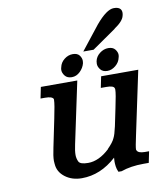

<svg xmlns="http://www.w3.org/2000/svg" viewBox="-80 -757 696 825"><g transform="rotate(-10 268.5 -344.0)"><path d="M356 -531H311L393 -635Q441 -692 472 -692Q506 -692 506 -666Q506 -660 504 -653Q499 -630 460 -604H461ZM264 -528Q284 -528 293 -516.5Q302 -505 302 -492Q302 -487 301 -482Q296 -462 280 -446.5Q264 -431 244 -431Q224 -431 214 -443.5Q204 -456 204 -469Q204 -475 206 -481Q210 -501 227 -514.5Q244 -528 264 -528ZM419 -527Q439 -527 448.5 -515Q458 -503 458 -491Q458 -485 456 -479Q452 -459 435 -445Q418 -431 399 -431Q379 -431 369 -443.5Q359 -456 359 -469Q359 -474 360 -480Q364 -500 381.5 -513.5Q399 -527 419 -527ZM106 -76Q105 -82 105 -90Q105 -111 113 -147L138 -268Q151 -330 151 -347Q151 -350 151 -352Q146 -364 115 -364H95L105 -413H264L207 -144Q201 -117 201 -99Q201 -84 207.5 -70Q214 -56 249 -56Q296 -56 343 -100H342Q367 -125 374 -142Q381 -155 389 -191L405 -268Q418 -328 418 -346Q418 -350 417 -352Q414 -364 382 -364H358L368 -413H530L472 -139Q461 -89 461 -78Q461 -75 462 -74Q467 -60 497 -60H515L505 -11H482Q426 -11 384 4H370Q364 -9 362.5 -21Q361 -33 361 -42Q361 -50 362 -59Q293 4 211 4Q168 4 138 -19Q108 -42 106 -77Z"/></g></svg>

Font: New Athena Unicode
Style: Bold Italic
Weight: 700
Designer: J. Rusten 1997; rev. by R. Hancock 2001, 2002, rev. by D. Mastronarde 2002-2021
Foundry: Society for Classical Studies (formerly American Philological Association)
Version: Version 5.008